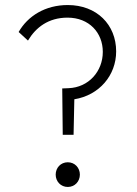

<svg xmlns="http://www.w3.org/2000/svg" viewBox="-20 -732 544 762"><path d="M229 -197H272L275 -338C374 -354 441 -433 441 -528C441 -634 364 -712 249 -712C159 -712 90 -668 54 -605L91 -571C122 -623 172 -662 248 -662C334 -662 388 -602 388 -526C388 -449 332 -385 252 -382L227 -381ZM201 -39C201 -12 221 10 249 10C277 10 297 -12 297 -39C297 -66 277 -88 249 -88C221 -88 201 -66 201 -39Z"/></svg>

Font: MV Cash ExtraLight
Style: Regular
Weight: 200
Designer: Rodrigo Fuenzalida
Foundry: fragTYPE
Version: Version 1.100;Glyphs 3.1.2 (3151)